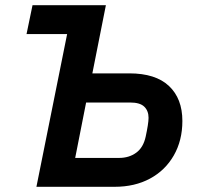

<svg xmlns="http://www.w3.org/2000/svg" viewBox="-20 -718 758 738"><path d="M120 0 238 -587H82L105 -698H387L335 -436H477Q578 -436 629.5 -387.5Q681 -339 681 -253Q681 -178 648 -120.5Q615 -63 556.5 -31.5Q498 0 421 0ZM269 -111H438Q476 -111 503.5 -131Q531 -151 540 -193Q545 -216 548 -235Q551 -254 551 -265Q551 -292 534.5 -308Q518 -324 480 -324H311Z"/></svg>

Font: IBM Plex Sans SemiBold
Style: Italic
Weight: 600
Italic angle: -11.31°
Designer: Mike Abbink, Paul van der Laan, Pieter van Rosmalen
Foundry: Bold Monday
Version: Version 3.201